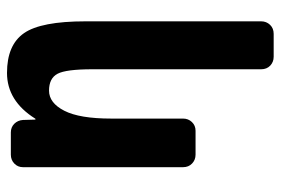

<svg xmlns="http://www.w3.org/2000/svg" viewBox="-145 -425 790 540"><g transform="rotate(-90 250.0 -155.0)"><path d="M460 -309.6V184.6Q460 199.2 450.2 209.5Q440.4 219.7 424.8 219.7H360.4Q345.7 219.7 335.4 210Q325.2 200.2 325.2 184.6V-290Q325.2 -364.3 312.5 -388.2Q299.8 -412.1 265.1 -412.1Q230.5 -412.1 208.5 -369.1Q186.5 -326.2 186.5 -237.3V-35.2Q186.5 -20.5 176.8 -10.3Q167 0 152.3 0H85Q70.3 0 60.1 -9.8Q49.8 -19.5 49.8 -35.2V-485.4Q49.8 -500 60.1 -509.8Q70.3 -519.5 85 -519.5H147.5Q162.1 -519.5 171.9 -509.8Q181.6 -500 182.6 -485.4L183.6 -451.2Q183.6 -450.2 184.6 -450.2Q186.5 -450.2 186.5 -451.2Q236.3 -530.3 314.9 -530.3Q393.6 -530.3 426.8 -482.4Q460 -434.6 460 -309.6Z"/></g></svg>

Font: Rounded-L Mgen+ 1m bold
Style: Bold
Weight: 700
Designer: [Source Han Sans]
Ryoko NISHIZUKA  (kana & ideographs); Paul D. Hunt (Latin, Greek & Cyrillic); Wenlong ZHANG  (bopomofo
Version: Version 1.059.20150602